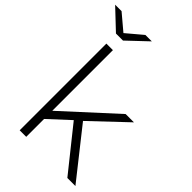

<svg xmlns="http://www.w3.org/2000/svg" viewBox="-297 -1054 1162 1162"><g transform="rotate(45 283.5 -473.0)"><path d="M581 0H512L292 -275L160 -153V0H104V-742H160V-223L488 -523H559L335 -311ZM162 -826H102L-25 -946H30L132 -860L234 -946H289Z"/></g></svg>

Font: Montserrat-Alt1 Light
Style: Regular
Weight: 300
Designer: Differentunic
Foundry: Differentunic
Version: Version 7.222